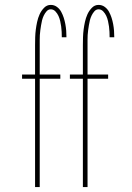

<svg xmlns="http://www.w3.org/2000/svg" viewBox="-20 -763 540 783"><path d="M123 0V-442H70V-459H123V-579Q123 -595 123.5 -611Q124 -627 126 -642.5Q128 -658 131.5 -674Q135 -690 141.5 -704.5Q148 -719 159.5 -731Q171 -743 187 -743Q201 -743 212 -735Q223 -727 229.5 -715Q236 -703 240 -690.5Q244 -678 246.5 -664.5Q249 -651 250 -638Q251 -625 251 -611H232Q232 -622 231.5 -633Q231 -644 229.5 -655Q228 -666 225.5 -677Q223 -688 218.5 -698Q214 -708 206 -716.5Q198 -725 187 -725Q177 -725 170 -717Q163 -709 158.5 -699.5Q154 -690 151.5 -680Q149 -670 147.5 -660Q146 -650 144.5 -640Q143 -630 142.5 -620Q142 -610 142 -599.5Q142 -589 142 -579V-459H226V-442H142V0ZM318 0V-442H265V-459H318V-579Q318 -595 318.5 -611Q319 -627 321 -642.5Q323 -658 326.5 -674Q330 -690 336.5 -704.5Q343 -719 354.5 -731Q366 -743 382 -743Q396 -743 407 -735Q418 -727 424.5 -715Q431 -703 435 -690.5Q439 -678 441.5 -664.5Q444 -651 445 -638Q446 -625 446 -611H427Q427 -622 426.5 -633Q426 -644 424.5 -655Q423 -666 420.5 -677Q418 -688 413.5 -698Q409 -708 401 -716.5Q393 -725 382 -725Q372 -725 365 -717Q358 -709 353.5 -699.5Q349 -690 346.5 -680Q344 -670 342.5 -660Q341 -650 339.5 -640Q338 -630 337.5 -620Q337 -610 337 -599.5Q337 -589 337 -579V-459H421V-442H337V0Z"/></svg>

Font: Iosevka Term Curly Thin
Style: Regular
Weight: 100
Designer: Belleve Invis
Foundry: Belleve Invis
Version: Version 32.3.0